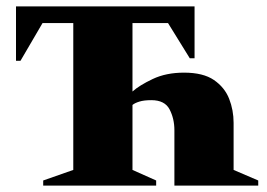

<svg xmlns="http://www.w3.org/2000/svg" viewBox="-20 -580 835 600"><path d="M115 0V-16L209 -49V-508H113L44 -390H30V-560H588V-398H573L505 -508H394V-294Q415 -313 457 -333Q499 -353 555 -353Q615 -353 648.5 -330Q682 -307 696 -271.5Q710 -236 710 -196V-49L787 -16V0H525V-173Q525 -209 510 -238Q495 -267 453 -267Q430 -267 415.5 -262.5Q401 -258 394 -252V-49L468 -16V0Z"/></svg>

Font: Spectral SC ExtraBold
Style: Regular
Weight: 800
Designer: Jean-Baptiste Levee
Foundry: Production Type
Version: Version 2.001